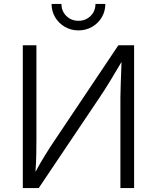

<svg xmlns="http://www.w3.org/2000/svg" viewBox="-20 -958 799 978"><path d="M663.1 0H593.3V-460.4Q593.3 -489.7 595.2 -536.9Q597.2 -584 599.1 -642.6Q562 -579.6 536.9 -538.6Q511.7 -497.6 486.3 -460L177.2 0H96.2V-727.5H165.5V-246.1Q165.5 -214.4 164.8 -172.4Q164.1 -130.4 160.6 -82.5Q185.5 -128.4 209.5 -167.2Q233.4 -206.1 252 -233.4L583 -727.5H663.1ZM379.9 -803.2Q341.3 -803.2 310.3 -821.3Q279.3 -839.4 261 -869.9Q242.7 -900.4 242.7 -938H293Q293 -901.4 317.9 -876.7Q342.8 -852.1 379.9 -852.1Q416.5 -852.1 441.4 -876.7Q466.3 -901.4 466.3 -938H516.6Q516.6 -900.9 498.5 -870.1Q480.5 -839.4 449.2 -821.3Q418 -803.2 379.9 -803.2Z"/></svg>

Font: Inter Light
Style: Regular
Weight: 300
Designer: Rasmus Andersson
Foundry: rsms
Version: Version 4.000;git-a52131595